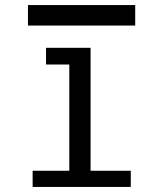

<svg xmlns="http://www.w3.org/2000/svg" viewBox="-20 -739 640 759"><path d="M162 -550H338V-64H497V0H109V-64H254V-168V-484H162ZM90.5 -719H514.5V-638H90.5Z"/></svg>

Font: JuliaMono
Style: Regular
Weight: 400
Monospace: yes
Designer: cormullion
Foundry: corm
Version: Version 0.055; ttfautohint (v1.8.4)